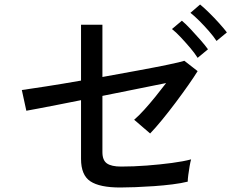

<svg xmlns="http://www.w3.org/2000/svg" viewBox="-20 -856 1040 853"><path d="M514 -23Q423 -23 381.5 -50.5Q340 -78 340 -150V-411Q284 -400 234 -390Q184 -380 148.5 -373.5Q113 -367 97 -364L77 -456Q112 -461 183.5 -472Q255 -483 340 -498V-746H435V-514Q518 -529 594 -543Q670 -557 725.5 -568.5Q781 -580 799 -586L858 -540Q842 -514 816 -477Q790 -440 760 -400Q730 -360 700.5 -324Q671 -288 647 -263L576 -324Q596 -341 620.5 -368Q645 -395 670.5 -426.5Q696 -458 718 -487Q667 -477 591.5 -461.5Q516 -446 435 -430V-180Q435 -144 455 -130Q475 -116 518 -116Q573 -116 632 -120.5Q691 -125 743.5 -132Q796 -139 829 -148Q826 -138 822.5 -118Q819 -98 816.5 -78.5Q814 -59 814 -49Q786 -42 746.5 -37Q707 -32 664 -29Q621 -26 581.5 -24.5Q542 -23 514 -23ZM858 -599Q845 -620 824.5 -644Q804 -668 783 -690.5Q762 -713 744 -727L788 -764Q804 -751 826.5 -727Q849 -703 870.5 -678.5Q892 -654 904 -637ZM942 -674Q929 -694 908 -718Q887 -742 865.5 -763.5Q844 -785 826 -799L869 -836Q885 -823 908.5 -800Q932 -777 954 -752.5Q976 -728 988 -712Z"/></svg>

Font: Zen Kaku Gothic New Medium
Style: Regular
Weight: 500
Designer: Yoshimichi Ohira
Foundry: Positype
Version: Version 1.002